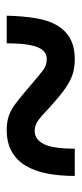

<svg xmlns="http://www.w3.org/2000/svg" viewBox="140 -634 237 556"><g transform="rotate(-90 258.0 -356.5)"><path d="M26 -258Q26 -302 33 -338Q40 -374 55.5 -400Q71 -426 96.5 -440.5Q122 -455 159 -455Q181 -455 198.5 -449.5Q216 -444 236 -429Q256 -414 286 -388Q315 -363 330.5 -351Q346 -339 364 -339Q380 -339 390 -350.5Q400 -362 405 -387.5Q410 -413 410 -455H490Q489 -409 483 -372Q477 -335 462.5 -310Q448 -285 424 -271.5Q400 -258 363 -258Q340 -258 321 -264Q302 -270 281 -284.5Q260 -299 232 -324Q213 -342 200.5 -353Q188 -364 178 -369Q168 -374 156 -374Q132 -374 118.5 -348Q105 -322 105 -258Z"/></g></svg>

Font: Noto Serif Khmer SemiCondensed Black
Style: Regular
Weight: 900
Width: 4
Designer: Danh Hong and the Monotype Design Team
Foundry: Monotype Imaging Inc.
Version: Version 2.004